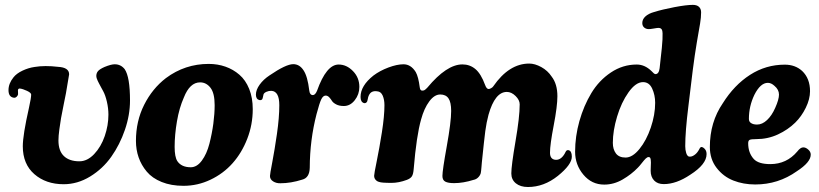

<svg xmlns="http://www.w3.org/2000/svg" viewBox="-20 -730 3297 773"><path d="M236.3 11.7Q165 11.7 118.4 -28.8Q71.8 -69.3 71.8 -141.1Q71.8 -186.5 96.7 -296.4Q105.5 -336.4 105.5 -349.1Q105.5 -356.4 88.6 -364.3Q71.8 -372.1 60.5 -373.5Q54.2 -374 52.7 -369.1Q51.8 -367.7 52.5 -359.9Q53.2 -352.1 52.7 -350.1Q51.3 -344.2 46.6 -340.1Q42 -335.9 36.6 -336.4Q14.2 -338.9 14.2 -367.2Q14.2 -393.6 34.2 -418.5Q46.4 -434.1 70.6 -445.6Q94.7 -457 119.1 -460.4Q160.2 -467.3 213.9 -460.9Q258.3 -458.5 258.3 -430.7Q258.3 -427.2 245.6 -355Q244.1 -347.7 236.6 -310.1Q229 -272.5 225.8 -254.6Q222.7 -236.8 219 -209.5Q215.3 -182.1 215.3 -164.6Q215.3 -122.6 237.3 -101.6Q259.3 -80.6 299.8 -80.6Q331.5 -80.6 359.1 -109.6Q386.7 -138.7 401.6 -181.9Q416.5 -225.1 416.5 -268.6Q416.5 -293.9 410.4 -320.3Q404.3 -346.7 395.5 -362.8Q392.6 -367.7 387 -378.4Q381.3 -389.2 378.9 -393.6Q376.5 -397.9 373.3 -404.8Q370.1 -411.6 368.9 -416Q367.7 -420.4 367.7 -423.8Q367.7 -435.5 374.5 -443.6Q381.3 -451.7 400.9 -460.4Q427.2 -471.2 441.9 -471.2Q466.3 -471.2 481.9 -451.7Q503.4 -420.4 503.4 -325.2Q503.4 -267.1 482.9 -207.3Q462.4 -147.5 428 -98.9Q393.6 -50.3 342.8 -19.3Q292 11.7 236.3 11.7Z M527.3 -162.6Q527.3 -242.2 560.3 -307.9Q593.3 -373.5 647.9 -415.5Q724.6 -472.7 820.3 -472.7Q856 -472.7 887.5 -461.7Q918.9 -450.7 943.8 -429.2Q968.8 -407.7 983.2 -372.1Q997.6 -336.4 997.6 -290.5Q997.6 -228.5 975.6 -171.6Q953.6 -114.7 916.5 -73Q879.4 -31.2 827.6 -6.6Q775.9 18.1 718.8 18.1Q668.9 18.1 630.9 2.7Q592.8 -12.7 570.8 -39.1Q548.8 -65.4 538.1 -96.4Q527.3 -127.4 527.3 -162.6ZM748 -56.6Q772.9 -56.6 792.7 -83.5Q812.5 -110.4 823 -151.1Q833.5 -191.9 838.9 -232.2Q844.2 -272.5 844.2 -306.6Q844.2 -355 827.4 -376.7Q810.5 -398.4 785.6 -398.4Q744.1 -398.4 720.2 -337.4Q701.7 -295.9 692.4 -241.5Q683.1 -187 683.1 -138.7Q683.1 -98.6 693.8 -81.5Q710.4 -56.6 748 -56.6Z M1343.3 -470.2Q1375.5 -470.2 1401.1 -443.8Q1426.8 -417.5 1426.8 -379.9Q1426.8 -350.1 1408.4 -326.7Q1390.1 -303.2 1364.3 -303.2Q1345.7 -303.2 1333.3 -309.8Q1320.8 -316.4 1316.2 -324.2Q1311.5 -332 1305.2 -338.6Q1298.8 -345.2 1291 -345.2Q1280.8 -345.2 1273.4 -330.1Q1266.1 -314.9 1254.4 -270.5Q1227.5 -166.5 1227.1 -54.7Q1226.1 -14.2 1196.8 -6.8Q1150.9 7.8 1108.9 7.8Q1092.3 8.3 1079.6 0.2Q1066.9 -7.8 1066.9 -21.5Q1066.9 -28.8 1076.2 -76.9Q1085.4 -125 1095 -190.9Q1104.5 -256.8 1104.5 -306.6Q1104.5 -362.3 1072.8 -364.3Q1062.5 -364.7 1052.7 -360.4Q1043 -356 1041 -350.1Q1039.1 -343.8 1037.6 -335Q1035.6 -325.2 1023.9 -327.1Q1010.3 -331.1 1010.3 -349.1Q1010.3 -368.2 1025.4 -389.2Q1040.5 -410.2 1064.9 -426.3Q1131.3 -471.7 1160.6 -471.7Q1186 -471.7 1202.1 -446.8Q1218.3 -422.9 1225.1 -365.7Q1227.1 -347.2 1239.7 -347.2Q1249 -347.2 1256.3 -364.3Q1293.9 -470.2 1343.3 -470.2Z M1700.7 -377.4Q1778.3 -470.7 1841.8 -470.7Q1871.6 -470.7 1894 -451.9Q1916.5 -433.1 1933.1 -387.7Q1939 -371.6 1947.3 -371.6Q1951.2 -371.6 1957.3 -375Q1963.4 -378.4 1965.8 -382.3Q2029.3 -474.1 2110.8 -474.1Q2133.3 -474.1 2159.2 -460Q2185.1 -445.8 2201.2 -421.4Q2224.1 -391.6 2224.1 -342.8Q2224.1 -302.2 2209.2 -224.9Q2194.3 -147.5 2194.3 -115.2Q2194.3 -90.3 2213.9 -86.9Q2236.8 -83.5 2252.9 -110.4Q2254.4 -112.8 2256.3 -116.9Q2258.3 -121.1 2259.3 -122.3Q2260.3 -123.5 2262.7 -124.8Q2265.1 -126 2268.6 -125.5Q2282.2 -122.6 2282.2 -99.1Q2282.2 -67.4 2226.1 -22Q2169.9 22.9 2105.5 22.9Q2075.2 22.9 2056.9 8.1Q2038.6 -6.8 2038.6 -31.7Q2038.6 -63 2055.4 -160.9Q2072.3 -258.8 2072.3 -310.1Q2072.3 -327.1 2055.7 -343.5Q2039.1 -359.9 2020.5 -359.9Q1972.7 -359.9 1946.8 -268.1Q1938.5 -237.3 1933.8 -202.1Q1929.2 -167 1919.9 -75.7Q1919.4 -68.8 1918.5 -58.8Q1917.5 -48.8 1917 -42.7Q1916.5 -36.6 1915.5 -32.7Q1912.6 -22.9 1904.8 -15.4Q1897 -7.8 1886.7 -5.9Q1844.7 7.3 1808.1 7.3Q1784.2 7.3 1772.7 1.2Q1761.2 -4.9 1761.2 -21.5Q1761.2 -43.9 1778.8 -141.6Q1796.4 -239.3 1796.4 -283.2Q1796.4 -318.4 1785.6 -334Q1774.9 -349.6 1752.4 -349.6Q1729 -349.6 1708.3 -321.8Q1687.5 -293.9 1675.3 -249Q1656.7 -183.6 1645.5 -49.3Q1644 -29.8 1638.7 -20.8Q1633.3 -11.7 1618.2 -5.9Q1585.4 6.3 1556.6 6.3Q1515.1 6.3 1506.3 2.4Q1498 0.5 1492.2 -6.1Q1486.3 -12.7 1486.3 -22.5Q1486.3 -30.3 1496.8 -81.3Q1507.3 -132.3 1517.6 -197.8Q1527.8 -263.2 1527.8 -306.6Q1527.8 -328.6 1520.8 -345Q1513.7 -361.3 1499 -362.3Q1484.9 -364.7 1475.6 -358.9Q1467.3 -354 1462.4 -339.4Q1461.9 -336.9 1460.7 -331.1Q1459.5 -325.2 1458.5 -322.3Q1454.6 -313.5 1445.8 -314.9Q1431.6 -318.8 1431.6 -339.8Q1431.6 -384.8 1483.4 -425.8Q1509.3 -445.3 1543.9 -458.3Q1578.6 -471.2 1604.5 -471.2Q1634.3 -471.2 1653.8 -439.9Q1664.6 -420.9 1669.9 -378.4Q1671.4 -365.2 1679.7 -365.2Q1685.1 -365.2 1688.5 -366.9Q1691.9 -368.7 1696 -372.8Q1700.2 -377 1700.7 -377.4Z M2295.4 -119.1Q2295.4 -180.7 2312.7 -242.4Q2330.1 -304.2 2360.8 -355.2Q2391.6 -406.2 2439.5 -438.2Q2487.3 -470.2 2543.5 -470.2Q2575.7 -470.2 2602.5 -444.3Q2613.8 -431.6 2618.7 -431.6Q2632.8 -431.6 2635.7 -455.6L2639.6 -491.7Q2651.9 -592.3 2645.5 -608.9Q2642.1 -617.7 2630.9 -617.7Q2626 -617.7 2611.1 -615Q2596.2 -612.3 2589.4 -612.8Q2579.1 -613.8 2572.5 -620.1Q2565.9 -626.5 2565.9 -637.2Q2565.9 -652.3 2578.4 -663.8Q2590.8 -675.3 2613.3 -681.6Q2646.5 -691.9 2695.1 -701.2Q2743.7 -710.4 2769.5 -710.4Q2785.6 -710.4 2794.2 -702.4Q2802.7 -694.3 2802.7 -680.2Q2802.7 -659.7 2798.6 -635.5Q2794.4 -611.3 2785.6 -560.1Q2776.9 -508.8 2769 -446.8L2751.5 -302.7Q2738.8 -200.7 2738.8 -141.6Q2738.8 -126.5 2742.7 -114Q2746.6 -101.6 2753.9 -99.6Q2763.7 -98.1 2773.9 -104.7Q2784.2 -111.3 2791 -122.1Q2792 -124 2793.7 -126.5Q2795.4 -128.9 2795.9 -130.4Q2799.3 -138.2 2804.7 -138.2Q2811.5 -137.2 2818.1 -129.6Q2824.7 -122.1 2824.7 -109.4Q2824.7 -68.4 2758.8 -26.4Q2703.1 11.2 2652.3 11.2Q2627.4 11.2 2613.5 -3.4Q2599.6 -18.1 2599.6 -42.5Q2599.6 -49.3 2600.1 -59.8Q2600.6 -70.3 2600.6 -75.7Q2600.6 -81.1 2599.9 -86.9Q2599.1 -92.8 2597.2 -95.2Q2595.2 -97.7 2591.3 -97.7Q2585.9 -97.7 2579.6 -91.6Q2573.2 -85.4 2564 -73.5Q2554.7 -61.5 2548.3 -55.2Q2522 -27.8 2486.6 -7.3Q2451.2 13.2 2412.6 13.2Q2362.3 13.2 2328.9 -26.6Q2295.4 -66.4 2295.4 -119.1ZM2498.5 -95.7Q2526.4 -95.7 2554.4 -130.1Q2582.5 -164.6 2600.1 -216.3Q2617.7 -268.1 2617.7 -315.9Q2617.7 -347.2 2605.7 -373.3Q2593.8 -399.4 2568.8 -399.4Q2539.6 -399.4 2510.5 -358.4Q2481.4 -317.4 2464.4 -260.5Q2447.3 -203.6 2447.3 -154.8Q2447.3 -128.9 2459.7 -112.3Q2472.2 -95.7 2498.5 -95.7Z M3139.6 -469.7Q3181.6 -469.7 3209.5 -444.3Q3241.2 -414.1 3241.2 -362.8Q3241.2 -331.1 3224.1 -296.1Q3207 -261.2 3181.6 -236.3Q3152.3 -207.5 3111.8 -188.7Q3071.3 -169.9 3024.4 -169.9Q3004.4 -169.9 2998.3 -167Q2992.2 -164.1 2992.2 -153.3Q2992.2 -114.3 3015.1 -89.4Q3034.2 -69.3 3081.1 -69.3Q3147 -69.3 3189.9 -120.1Q3202.6 -136.7 3213.9 -136.7Q3224.1 -136.7 3233.9 -127.9Q3244.1 -119.1 3244.1 -107.4Q3244.1 -76.7 3188 -40.5Q3113.3 12.7 3020.5 12.7Q2972.7 12.7 2932.4 -3.2Q2892.1 -19 2865 -54.2Q2837.9 -89.4 2837.9 -138.2Q2837.9 -238.3 2890.1 -314.5Q2936 -387.7 2999.8 -428.7Q3063.5 -469.7 3139.6 -469.7ZM3002 -235.8Q3011.2 -228.5 3027.8 -228.5Q3048.8 -228.5 3068.1 -246.6Q3087.4 -264.6 3101.1 -295.9Q3116.2 -329.6 3116.2 -349.1Q3116.2 -369.1 3098.1 -384.3Q3085 -396.5 3071.3 -396.5Q3041.5 -396.5 3017.1 -348.1Q2995.1 -302.2 2995.1 -251.5Q2995.1 -241.2 3002 -235.8Z"/></svg>

Font: Cooper*
Style: Bold Italic
Weight: 700
Italic angle: -7°
Designer: Owen Earl
Foundry: indestructible type*
Version: Version 0.001